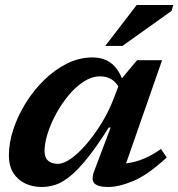

<svg xmlns="http://www.w3.org/2000/svg" viewBox="-20 -735 712 767"><path d="M357 -53.5 422 -225.5H414.5Q367 -150.5 329.5 -103.8Q292 -57 261 -31.8Q230 -6.5 202.5 2.8Q175 12 146.5 12Q110.5 12 80.8 -2Q51 -16 33.2 -44Q15.5 -72 15.5 -114.5Q15.5 -164 33.2 -218Q51 -272 82.5 -323Q114 -374 156.2 -415.2Q198.5 -456.5 247.5 -481Q296.5 -505.5 349 -505.5Q398 -505.5 428.8 -478.8Q459.5 -452 475.5 -398L464 -368.5Q449 -402.5 428.2 -416.2Q407.5 -430 380.5 -430Q347 -430 314.8 -409.2Q282.5 -388.5 254.2 -354.5Q226 -320.5 204.2 -280.5Q182.5 -240.5 170.2 -201.5Q158 -162.5 158 -132Q158 -105.5 172.2 -93Q186.5 -80.5 211.5 -80.5Q234.5 -80.5 264.8 -102.2Q295 -124 326.2 -160.5Q357.5 -197 385 -241.8Q412.5 -286.5 430.5 -332L464 -418.5L527.5 -494.5H627.5L468 -37.5L440.5 -81.5Q469.5 -79.5 498.5 -84.5Q527.5 -89.5 558.5 -102.8Q589.5 -116 623 -140L646 -106Q571.5 -37 513.5 -12.5Q455.5 12 412 12Q370.5 12 356.8 -3Q343 -18 357 -53.5ZM400.5 -551.5 526 -715H672L665.5 -691.5L469 -551.5Z"/></svg>

Font: Newsreader 9pt SemiBold
Style: Italic
Weight: 600
Italic angle: -17°
Designer: Hugues Gentile
Foundry: Production Type
Version: Version 1.003